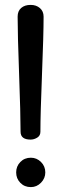

<svg xmlns="http://www.w3.org/2000/svg" viewBox="-20 -758 250 784"><path d="M158 -690Q158 -618 151.5 -455Q145 -292 145 -220Q145 -204 132 -196Q119 -188 105 -188Q64 -188 64 -220Q64 -292 58 -455Q52 -618 52 -690Q52 -713 66.5 -725.5Q81 -738 105 -738Q128 -738 143 -725Q158 -712 158 -690ZM106 -114Q130 -114 147.5 -96.5Q165 -79 165 -54Q165 -30 147.5 -12Q130 6 106 6Q80 6 63 -11.5Q46 -29 46 -54Q46 -79 63 -96.5Q80 -114 106 -114Z"/></svg>

Font: AkaAcidDosis
Style: SemiBold
Weight: 600
Designer: Edgar Tolentino, Pablo Impallari, Igino Marini, Cyberella
Foundry: Edgar Tolentino, Pablo Impallari, Igino Marini, Cyberella
Version: Version 1.007